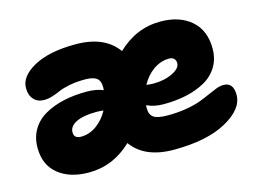

<svg xmlns="http://www.w3.org/2000/svg" viewBox="-78 -660 1083 806"><g transform="rotate(-15 463.5 -257.5)"><path d="M219.2 9.8Q136.2 9.8 86.2 -30.8Q36.1 -71.3 36.1 -146Q36.1 -190.9 56.6 -225.1Q77.1 -259.3 113.3 -279.8Q149.4 -300.3 195.1 -310.5Q240.7 -320.8 294.9 -320.8Q337.9 -320.8 367.2 -308.1Q368.2 -312 368.2 -320.8Q368.2 -349.1 352.8 -360.6Q337.4 -372.1 301.8 -372.1Q264.2 -372.1 233.9 -366Q203.6 -359.9 187.7 -352.5Q171.9 -345.2 152.6 -339.1Q133.3 -333 115.2 -333Q87.4 -333 70.8 -351.3Q54.2 -369.6 54.2 -400.9Q54.2 -451.7 120.8 -488.3Q187.5 -524.9 301.8 -524.9Q428.2 -524.9 483.9 -446.8Q565.4 -524.9 670.9 -524.9Q753.9 -524.9 804 -481.4Q854 -438 854 -358.9Q854 -314.5 833.5 -280.5Q813 -246.6 776.9 -226.3Q740.7 -206.1 695.1 -196Q649.4 -186 595.2 -186Q554.2 -186 522.9 -201.2Q522 -197.3 522 -187Q522 -159.7 539.3 -147.9Q556.6 -136.2 600.1 -136.2Q644.5 -136.2 682.4 -142.8Q720.2 -149.4 744.6 -158.7Q769 -168 788.8 -177Q808.6 -186 825.9 -192.6Q843.3 -199.2 857.9 -199.2Q900.9 -199.2 900.9 -145Q900.9 -83.5 816.4 -36.9Q731.9 9.8 587.9 9.8Q461.4 9.8 405.8 -67.9Q324.7 9.8 219.2 9.8ZM666 -365.2Q629.4 -365.2 597.4 -342.5Q565.4 -319.8 545.9 -283.2Q565.4 -280.8 576.2 -280.8Q624 -280.8 659.4 -298.1Q694.8 -315.4 694.8 -337.9Q694.8 -350.6 687.3 -357.9Q679.7 -365.2 666 -365.2ZM194.8 -170.9Q194.8 -144 225.1 -144Q261.7 -144 293.2 -166.7Q324.7 -189.5 344.2 -226.1Q328.6 -228 314 -228Q256.8 -228 225.8 -212.6Q194.8 -197.3 194.8 -170.9Z"/></g></svg>

Font: Shantell Sans Normal
Style: Regular
Weight: 800
Designer: Stephen Nixon, Anya Danilova, Shantell Martin
Foundry: Arrow Type
Version: Version 1.006;[559af2be0]